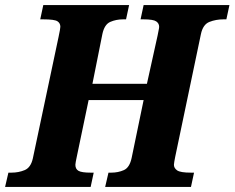

<svg xmlns="http://www.w3.org/2000/svg" viewBox="-43 -734 921 754"><path d="M-23 0 -10 -56H2Q30 -56 54 -66Q78 -76 86 -112L187 -589Q194 -622 194 -629Q194 -643 182.5 -650.5Q171 -658 127 -658H115L127 -714H464L452 -658H440Q413 -658 390 -648Q367 -638 359 -600L320 -405H534L576 -595Q578 -607 580 -615.5Q582 -624 582 -629Q582 -642 570.5 -650Q559 -658 521 -658H509L521 -714H858L846 -658H834Q805 -658 779.5 -648Q754 -638 746 -600L645 -118Q643 -107 641.5 -99Q640 -91 640 -87Q640 -74 652.5 -65Q665 -56 707 -56H719L707 0H370L383 -56H394Q421 -56 443.5 -66Q466 -76 474 -114L521 -341H305L258 -116Q256 -106 254.5 -98.5Q253 -91 253 -87Q253 -70 265.5 -63Q278 -56 313 -56H325L313 0Z"/></svg>

Font: Noto Serif SemiCondensed ExtraBold
Style: Italic
Weight: 800
Width: 4
Italic angle: -12°
Designer: Monotype Design Team
Foundry: Monotype Imaging Inc.
Version: Version 2.014; ttfautohint (v1.8.4.7-5d5b)